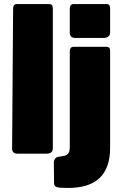

<svg xmlns="http://www.w3.org/2000/svg" viewBox="-20 -762 607 952"><path d="M242 -29Q242 -13 234 -6.5Q226 0 209 0H67Q40 0 40 -25L45 -719Q45 -742 64 -742H224Q242 -742 242 -721ZM526 -29Q526 70 474.5 120Q423 170 316 170Q274 170 261 165.5Q248 161 248 145L247 43Q247 35 252 26.5Q257 18 267 16L302 10Q312 7 319 -2Q326 -11 326 -36V-507Q326 -530 346 -530H508Q526 -530 526 -510V-29ZM526 -603Q526 -574 494 -574H353Q326 -574 326 -600V-719Q326 -742 346 -742H508Q526 -742 526 -721Z"/></svg>

Font: Libre Franklin Thin Black
Style: Regular
Weight: 900
Version: Version 3.000